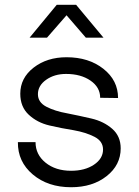

<svg xmlns="http://www.w3.org/2000/svg" viewBox="-20 -765 581 805"><path d="M278 20Q181 20 117.5 -33.5Q54 -87 55 -169H129Q129 -117 171 -83Q213 -49 278 -49Q336 -49 374 -74.5Q412 -100 412 -138Q412 -173 376 -191.5Q340 -210 289 -219Q238 -227 187 -239Q136 -251 100.5 -284Q65 -317 65 -372Q65 -438 121 -481.5Q177 -525 259 -525Q352 -525 413.5 -476.5Q475 -428 475 -354L400 -355Q400 -399 359.5 -427Q319 -455 257 -455Q208 -455 173.5 -430.5Q139 -406 139 -370Q139 -336 174.5 -317.5Q210 -299 261 -290Q312 -280 363.5 -268Q415 -256 450.5 -225Q486 -194 486 -143Q486 -73 427 -26.5Q368 20 278 20ZM414 -607H340L259 -701L177 -607H104L218 -745H299Z"/></svg>

Font: Metropolitano
Style: Regular
Weight: 400
Designer: Fonts by Alex Slobzheninov & Chris M. Simpson / Changes by Cristiano Sobral
Foundry: Fonts by Alex Slobzheninov & Chris M. Simpson / Changes by Cristiano Sobral
Version: Version 1.00;August 30, 2020;FontCreator 13.0.0.2681 64-bit